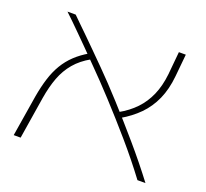

<svg xmlns="http://www.w3.org/2000/svg" viewBox="-105 -709 893 834"><g transform="rotate(20 341.5 -292.0)"><path d="M608 0Q552 -75 488.5 -148.5Q425 -222 364.5 -287.5Q304 -353 256 -401Q219 -439 191.5 -466.5Q164 -494 143 -515Q122 -536 105 -552.5Q88 -569 72 -584H110Q126 -568 142.5 -552Q159 -536 179.5 -516Q200 -496 227 -469Q254 -442 291 -405Q340 -356 400.5 -289.5Q461 -223 525 -148.5Q589 -74 645 0ZM36 0 67 -191Q75 -237 87 -275.5Q99 -314 117.5 -345Q136 -376 162.5 -401Q189 -426 224 -446L239 -424Q196 -400 168 -367Q140 -334 124 -291.5Q108 -249 99 -194L68 0ZM445 -228 430 -250Q473 -274 503.5 -306Q534 -338 552.5 -380.5Q571 -423 577 -478L587 -584H619L609 -481Q603 -419 582 -372Q561 -325 526.5 -290Q492 -255 445 -228Z"/></g></svg>

Font: Noto Sans Hebrew Light
Style: Regular
Weight: 100
Version: Version 3.000